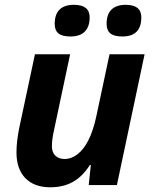

<svg xmlns="http://www.w3.org/2000/svg" viewBox="-20 -773 643 802"><path d="M48.8 -136.2Q48.8 -181.6 60.5 -239.3L126 -546.4H272.9L206.5 -233.4Q196.8 -191.4 196.8 -162.1Q196.8 -136.7 211.2 -122.8Q225.6 -108.9 250 -108.9Q278.3 -108.9 304 -128.9Q329.6 -148.9 348.6 -186Q369.6 -227.1 382.3 -287.1L437.5 -546.4H584L468.3 0H350.6L359.4 -84H355.5Q325.2 -36.1 284.9 -13.4Q244.6 9.3 189.9 9.3Q122.6 9.3 85.7 -29.1Q48.8 -67.4 48.8 -136.2ZM208.5 -673.3Q208.5 -712.9 228.8 -732.9Q249 -752.9 288.6 -752.9Q354.5 -752.9 354.5 -700.7Q354.5 -661.6 334.2 -641.1Q314 -620.6 274.4 -620.6Q240.2 -620.6 224.4 -633.3Q208.5 -646 208.5 -673.3ZM425.3 -673.3Q425.3 -712.9 445.6 -732.9Q465.8 -752.9 505.4 -752.9Q570.3 -752.9 570.3 -700.7Q570.3 -620.6 491.2 -620.6Q457 -620.6 441.2 -633.3Q425.3 -646 425.3 -673.3Z"/></svg>

Font: Viking Open Sans
Style: Bold Italic
Weight: 700
Italic angle: -12°
Foundry: Ascender Corporation
Version: Version 2.000